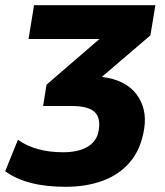

<svg xmlns="http://www.w3.org/2000/svg" viewBox="-63 -528 636 739"><path d="M190 191Q38 191 -43 131L6 10Q38 33 81.5 45.5Q125 58 180 58Q240 58 275.5 36Q311 14 317 -27Q325 -75 300.5 -97.5Q276 -120 213 -120H103L116 -202L320 -378H47L68 -508H535L516 -392L329 -232Q420 -221 462 -165.5Q504 -110 492 -33Q480 45 438.5 94.5Q397 144 333 167.5Q269 191 190 191Z"/></svg>

Font: Winston ExtraBold
Style: Italic
Weight: 800
Italic angle: -9°
Designer: Original fonts by Vernon Adams / Changes by Cristiano Sobral
Foundry: Original fonts by Vernon Adams / Changes by Cristiano Sobral
Version: Version 2.503;July 17, 2020;FontCreator 13.0.0.2655 64-bit